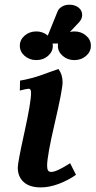

<svg xmlns="http://www.w3.org/2000/svg" viewBox="-20 -796 407 818"><path d="M278.8 -100.6 303.7 -51.3Q270.5 -27.8 230.5 -12.7Q190.4 2.4 153.3 2.4Q106 2.4 80.8 -20.5Q55.7 -43.5 55.7 -82Q55.7 -103.5 84 -231.9Q112.3 -360.4 112.3 -399.9Q112.3 -418 103 -418Q94.2 -418 64.5 -410.2L65.4 -452.6Q89.4 -456.5 113 -462.9Q136.7 -469.2 151.9 -474.6Q167 -480 191.4 -488.8Q215.8 -497.6 229 -502Q246.6 -478.5 246.6 -445.8Q246.6 -414.1 213.6 -272.9Q180.7 -131.8 180.7 -90.3Q180.7 -75.7 184.8 -69.6Q189 -63.5 198.7 -63.5Q220.7 -63.5 278.8 -100.6ZM134.8 -662.1Q162.6 -662.1 183.6 -644.5L225.6 -748Q229.5 -758.3 242.9 -767.1Q256.3 -775.9 275.9 -775.9Q299.3 -775.9 314.7 -763.7Q330.1 -751.5 330.1 -731.9Q330.1 -716.3 317.4 -701.7L277.8 -659.7Q287.6 -662.1 296.9 -662.1Q326.2 -662.1 346.7 -644.3Q367.2 -626.5 367.2 -601.1Q367.2 -575.7 346.7 -557.9Q326.2 -540 296.9 -540Q267.6 -540 247.1 -557.9Q226.6 -575.7 226.6 -601.1Q226.6 -607.4 227.1 -610.4H204.1Q205.1 -604.5 205.1 -601.1Q205.1 -575.7 184.6 -557.9Q164.1 -540 134.8 -540Q105.5 -540 85 -557.9Q64.5 -575.7 64.5 -601.1Q64.5 -626.5 85 -644.3Q105.5 -662.1 134.8 -662.1Z"/></svg>

Font: Flanker
Style: Bold Italic
Weight: 700
Italic angle: -12°
Designer: Flanker
Version: Version 2.000